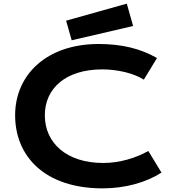

<svg xmlns="http://www.w3.org/2000/svg" viewBox="-20 -1011 957 1041"><path d="M62 -386.2C62 -163.1 223.1 10.3 536.6 10.3C658.7 10.3 772.9 -22 855.5 -75.2L784.2 -192.4C717.3 -154.8 629.9 -127.4 539.6 -127.4C341.3 -127.4 223.1 -235.4 223.1 -386.2C223.1 -531.7 336.4 -634.8 534.7 -634.8C616.7 -634.8 706.1 -613.8 759.8 -579.1L831.1 -696.3C742.7 -747.6 638.7 -772.5 515.1 -772.5C231 -772.5 62 -604 62 -386.2ZM368.7 -792.5 701.7 -870.1 667.5 -991.2 338.4 -898.9Z"/></svg>

Font: Krona One
Style: Regular
Weight: 400
Designer: Yvonne Schüttler
Foundry: Yvonne Schüttler
Version: Version 1.002